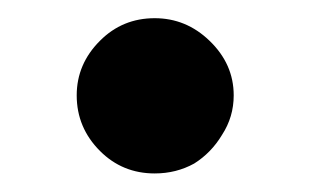

<svg xmlns="http://www.w3.org/2000/svg" viewBox="-20 -180 338 209"><path d="M148.4 8.8Q113.3 8.8 88.9 -15.6Q63.5 -41 63.5 -76.2Q63.5 -110.4 88.9 -135.7Q113.3 -160.2 148.4 -160.2Q182.6 -160.2 208 -135.7Q234.4 -110.4 234.4 -76.2Q234.4 -52.7 221.7 -33.2Q210 -13.7 191.4 -2Q171.9 8.8 148.4 8.8Z"/></svg>

Font: DeepSea
Style: Bold
Weight: 700
Designer: Stem
Version: Version 3.019;git-0a5106e0b